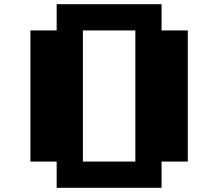

<svg xmlns="http://www.w3.org/2000/svg" viewBox="-20 -895 1040 915"><path d="M250 -875H750V-750H875V-125H750V0H250V-125H125V-750H250ZM375 -750V-125H625V-750Z"/></svg>

Font: Dogica
Style: Bold
Weight: 700
Monospace: yes
Designer: Roberto Mocci
Version: Version 001.000